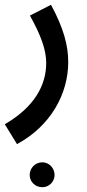

<svg xmlns="http://www.w3.org/2000/svg" viewBox="-51 -372 362 802"><path d="M20 230C161 154 234 20 234 -113C234 -183 214 -256 162 -352L74 -307C119 -226 142 -165 142 -109C142 -16 93 75 -31 147ZM126 410C154 410 177 387 177 359C177 330 154 306 126 306C96 306 73 330 73 359C73 387 96 410 126 410Z"/></svg>

Font: Noto Sans Arabic ExtCond Med
Style: Regular
Weight: 500
Width: 2
Designer: Monotype Design Team, Nadine Chahine, Nizar Qandah and Khaled Hosny
Foundry: Monotype Imaging Inc.
Version: Version 2.012